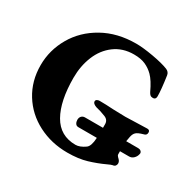

<svg xmlns="http://www.w3.org/2000/svg" viewBox="-148 -830 1031 1010"><g transform="rotate(30 368.0 -325.0)"><path d="M711 -174 710 -169Q707 -154 695.5 -142.5Q684 -131 668 -131H613V-112Q613 -106 619.5 -99.5Q626 -93 627 -92Q637 -82 637 -70Q637 -62 632 -55.5Q627 -49 616 -48Q609 -47 588 -37Q543 -16 493 -1Q443 14 376 14Q279 14 198.5 -27.5Q118 -69 71.5 -144Q25 -219 25 -315Q25 -406 71.5 -486.5Q118 -567 204.5 -615.5Q291 -664 405 -664Q446 -664 508.5 -653Q571 -642 606 -628Q625 -620 628 -601Q640 -519 640 -480Q640 -470 635.5 -465Q631 -460 623 -460Q612 -460 606 -465Q600 -470 595 -480Q569 -536 543 -562Q521 -584 493 -596.5Q465 -609 423 -609Q355 -609 306 -572.5Q257 -536 232.5 -475.5Q208 -415 208 -344Q208 -203 253.5 -123Q299 -43 393 -43Q419 -43 450 -65Q460 -72 465.5 -88.5Q471 -105 472 -127V-131H360Q348 -131 342 -140.5Q336 -150 336 -162Q336 -176 344 -184.5Q352 -193 365 -193H474V-215Q474 -241 448 -251Q418 -263 391 -269Q381 -272 373.5 -278Q366 -284 366 -292Q366 -299 372.5 -303Q379 -307 388 -307Q426 -307 471 -304Q529 -302 547 -302Q566 -302 610 -304Q656 -306 678 -306Q694 -306 694 -291Q694 -282 689.5 -277Q685 -272 675 -270Q646 -262 635 -252Q624 -242 620 -221Q616 -200 615 -193H688Q698 -193 704.5 -187.5Q711 -182 711 -174Z"/></g></svg>

Font: EB Garamond ExtraBold
Style: Regular
Weight: 800
Designer: Georg Duffner and Octavio Pardo
Foundry: Georg Duffner
Version: Version 1.000